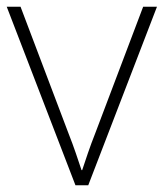

<svg xmlns="http://www.w3.org/2000/svg" viewBox="-20 -616 486 570"><path d="M204 -66 0 -596H41L183 -221Q196 -188 205 -161.5Q214 -135 222 -111H224Q232 -135 241 -161.5Q250 -188 263 -221L405 -596H446L242 -66Z"/></svg>

Font: Noto Sans Malayalam UI ExtraLight
Style: Regular
Weight: 200
Designer: Jelle Bosma - Monotype Design Team
Foundry: Monotype Imaging Inc.
Version: Version 2.104; ttfautohint (v1.8.4.7-5d5b)